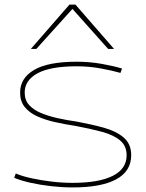

<svg xmlns="http://www.w3.org/2000/svg" viewBox="-20 -810 639 840"><path d="M42 -32 49 -51Q77 -39 118.5 -30Q160 -21 206.5 -15.5Q253 -10 298 -10Q412 -10 473 -40.5Q534 -71 534 -131Q534 -172 505 -196Q476 -220 425.5 -233.5Q375 -247 311 -259Q264 -266 220 -276Q176 -286 142 -301.5Q108 -317 88 -342Q68 -367 68 -405Q68 -468 129 -504Q190 -540 316 -540Q372 -540 425.5 -530.5Q479 -521 514 -510L507 -491Q473 -501 421 -510.5Q369 -520 316 -520Q201 -520 144.5 -489.5Q88 -459 88 -405Q88 -372 107.5 -350.5Q127 -329 159.5 -315.5Q192 -302 232.5 -293Q273 -284 316 -278Q381 -266 435 -251Q489 -236 521.5 -208Q554 -180 554 -131Q554 -61 488.5 -25.5Q423 10 298 10Q252 10 203.5 4.5Q155 -1 113 -10.5Q71 -20 42 -32ZM115 -596 284 -790H310L479 -596H453L297 -771L139 -596Z"/></svg>

Font: Georama Extended Thin
Style: Regular
Weight: 100
Width: 7
Designer: Jean-Baptiste Levee
Foundry: Production Type
Version: Version 1.000